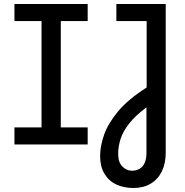

<svg xmlns="http://www.w3.org/2000/svg" viewBox="-20 -720 922 957"><path d="M52 0V-85H187V-615H52V-700H417V-615H283V-85H417V0ZM645 217Q596 217 558.5 199Q521 181 500 145Q479 109 479 57Q479 10 498 -46Q517 -102 567 -163Q617 -224 711 -284V-615H560V-700H806V41Q806 95 786.5 134.5Q767 174 731 195.5Q695 217 645 217ZM638 131Q659 131 675.5 121.5Q692 112 701 92Q710 72 710 43V-185Q655 -144 624 -104.5Q593 -65 581 -27.5Q569 10 569 47Q569 89 590 110Q611 131 638 131Z"/></svg>

Font: MuseoModerno Thin
Style: Regular
Weight: 400
Version: Version 1.003